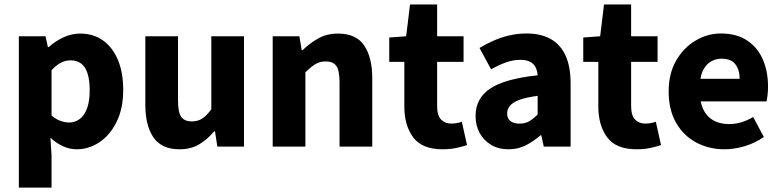

<svg xmlns="http://www.w3.org/2000/svg" viewBox="-20 -659 3508 863"><path d="M64.7 184.1V-496.1H184.6L195.2 -447.3H198.9Q228.3 -473.8 265 -491Q301.7 -508.1 340.1 -508.1Q400.2 -508.1 443.5 -476.9Q486.8 -445.7 510.3 -389Q533.8 -332.4 533.8 -255.9Q533.8 -170.8 503.9 -110.8Q474 -50.8 426.4 -19.4Q378.8 12 325.1 12Q293.6 12 263.5 -1.5Q233.4 -15.1 206.7 -39.8L211.7 38.7V184.1ZM290.8 -108.3Q316.5 -108.3 337.5 -123.4Q358.6 -138.4 370.9 -170.7Q383.1 -202.9 383.1 -254.2Q383.1 -298.8 373.7 -328.4Q364.3 -358 345.3 -372.9Q326.3 -387.8 296.9 -387.8Q274.8 -387.8 254.4 -377.5Q234 -367.1 211.7 -343.4V-139.7Q231.8 -122.6 252.3 -115.5Q272.7 -108.3 290.8 -108.3Z M787 12Q706.3 12 669.7 -41.5Q633.2 -95 633.2 -188V-496H780.1V-207Q780.1 -153.2 795 -133.3Q809.9 -113.3 841.5 -113.3Q869 -113.3 888.8 -126Q908.5 -138.6 929.8 -167.9V-496H1076.7V0H957L946.3 -68.6H942.7Q911.8 -31.8 874.7 -9.9Q837.5 12 787 12Z M1205.7 0V-496.1H1325.6L1336.2 -433.3H1339.9Q1371.3 -463.9 1409.9 -486Q1448.6 -508.1 1499.3 -508.1Q1580.7 -508.1 1616.9 -454.6Q1653.2 -401 1653.2 -308V0H1506.2V-289.2Q1506.2 -342.8 1491.5 -362.9Q1476.9 -382.9 1444.5 -382.9Q1416.8 -382.9 1397.1 -370.4Q1377.4 -358 1352.7 -334.7V0Z M1969.1 12Q1877.4 12 1837.4 -41.4Q1797.4 -94.8 1797.4 -180.6V-381H1729.6V-490.5L1805.6 -496L1823 -639H1944.8V-496H2063.6V-381H1944.8V-182.2Q1944.8 -140.4 1962.3 -121.9Q1979.9 -103.5 2008.7 -103.5Q2021.2 -103.5 2033.8 -105.9Q2046.4 -108.3 2055.8 -111.7L2079.2 -7.1Q2059.7 -0.1 2031.7 5.9Q2003.7 12 1969.1 12Z M2265.8 12Q2220.5 12 2187.2 -8Q2154 -27.9 2135.7 -61.8Q2117.5 -95.7 2117.5 -137.6Q2117.5 -216.9 2183.5 -261Q2249.5 -305 2396.6 -320.5Q2395 -341.6 2387 -357.2Q2379 -372.9 2362.2 -381.5Q2345.5 -390.1 2318.6 -390.1Q2287.7 -390.1 2255.7 -379Q2223.7 -368 2187.4 -347.4L2135.3 -443.4Q2166.8 -462.6 2201 -477.4Q2235.2 -492.2 2271.8 -500.3Q2308.4 -508.5 2347.4 -508.5Q2410.6 -508.5 2454.7 -484Q2498.8 -459.5 2521.8 -409.7Q2544.8 -360 2544.8 -283.7V0H2424.2L2413 -50.6H2409Q2377.7 -23.2 2342.9 -5.6Q2308.1 12 2265.8 12ZM2315.2 -103.3Q2340.2 -103.3 2358.8 -114.1Q2377.4 -124.9 2396.6 -144.3V-228.2Q2344.1 -221.3 2314.2 -210Q2284.4 -198.6 2271.9 -183.2Q2259.5 -167.8 2259.5 -149Q2259.5 -125.8 2274.6 -114.5Q2289.7 -103.3 2315.2 -103.3Z M2841.1 12Q2749.4 12 2709.4 -41.4Q2669.4 -94.8 2669.4 -180.6V-381H2601.6V-490.5L2677.6 -496L2695 -639H2816.8V-496H2935.6V-381H2816.8V-182.2Q2816.8 -140.4 2834.3 -121.9Q2851.9 -103.5 2880.7 -103.5Q2893.2 -103.5 2905.8 -105.9Q2918.4 -108.3 2927.8 -111.7L2951.2 -7.1Q2931.7 -0.1 2903.7 5.9Q2875.7 12 2841.1 12Z M3236.5 12Q3165.7 12 3108.7 -18.8Q3051.8 -49.6 3018.6 -107.6Q2985.5 -165.7 2985.5 -248.2Q2985.5 -328.8 3019.4 -387.1Q3053.2 -445.4 3106.9 -476.9Q3160.6 -508.5 3219.8 -508.5Q3290.7 -508.5 3337.9 -477.3Q3385.1 -446.1 3408.6 -392Q3432.1 -337.9 3432.1 -270Q3432.1 -249.8 3430 -232.1Q3428 -214.5 3425.5 -203.3H3129.5Q3136.6 -168.4 3154.2 -145.9Q3171.8 -123.3 3198 -112.3Q3224.1 -101.3 3257 -101.3Q3285.6 -101.3 3312.4 -109.4Q3339.2 -117.6 3365.4 -133L3413.2 -43.4Q3375.8 -16.7 3328.5 -2.3Q3281.1 12 3236.5 12ZM3128.4 -304.7H3304.6Q3304.6 -344.7 3285.4 -370Q3266.3 -395.2 3223.4 -395.2Q3200.4 -395.2 3180.6 -385.3Q3160.8 -375.4 3147.1 -355.2Q3133.4 -335 3128.4 -304.7Z"/></svg>

Font: Source Sans Variable
Style: Regular
Weight: 200
Designer: Paul D. Hunt
Foundry: Adobe Systems Incorporated
Version: Version 3.006;hotconv 1.0.111;makeotfexe 2.5.65597